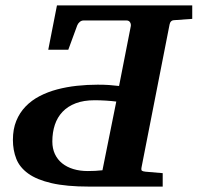

<svg xmlns="http://www.w3.org/2000/svg" viewBox="-20 -691 732 711"><path d="M582.5 0H310.5Q226.1 0 171.1 -12.7Q116.2 -25.4 84.5 -48.3Q52.7 -71.3 40.3 -103Q27.8 -134.8 27.8 -172.9Q27.8 -212.9 40.3 -243.4Q52.7 -273.9 75 -296.9Q97.2 -319.8 127 -335.2Q156.7 -350.6 191.7 -359.9Q226.6 -369.1 264.9 -373.3Q303.2 -377.4 341.8 -377.4Q365.2 -377.4 383.5 -376.2Q401.9 -375 420.9 -372.6L463.9 -591.8Q464.8 -595.2 464.6 -599.1Q464.4 -603 462.6 -606.7Q460.9 -610.4 457.5 -612.8Q454.1 -615.2 448.7 -615.2H289.6Q281.7 -615.2 275.4 -609.9Q269 -604.5 266.1 -597.2L232.9 -506.8H158.7L190.9 -670.9H691.9V-621.1L623 -616.2Q610.8 -615.2 607.9 -600.1L504.4 -72.8Q502 -61.5 505.6 -58.8Q509.3 -56.2 519 -55.2L582.5 -49.8ZM410.6 -314.9Q395 -316.9 372.8 -318.4Q350.6 -319.8 330.6 -319.8Q290 -319.8 260.5 -308.6Q231 -297.4 211.7 -277.1Q192.4 -256.8 183.1 -228.8Q173.8 -200.7 173.8 -167Q173.8 -141.1 183.3 -120.6Q192.9 -100.1 210.2 -86.2Q227.5 -72.3 251.7 -64.9Q275.9 -57.6 305.2 -57.6Q320.8 -57.6 332.5 -58.3Q344.2 -59.1 359.4 -60.5Z"/></svg>

Font: Charis SIL Eur
Style: Bold Italic
Weight: 700
Italic angle: -11°
Foundry: SIL International
Version: Version 5.000